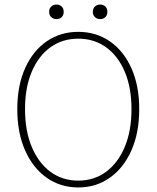

<svg xmlns="http://www.w3.org/2000/svg" viewBox="-20 -812 688 844"><path d="M324 12Q246 12 185.5 -30.5Q125 -73 90.5 -150.5Q56 -228 56 -332Q56 -436 90.5 -512.5Q125 -589 185.5 -630.5Q246 -672 324 -672Q402 -672 462.5 -630.5Q523 -589 557.5 -512.5Q592 -436 592 -332Q592 -228 557.5 -150.5Q523 -73 462.5 -30.5Q402 12 324 12ZM324 -18Q394 -18 446.5 -57Q499 -96 528.5 -166.5Q558 -237 558 -332Q558 -427 528.5 -496.5Q499 -566 446.5 -604Q394 -642 324 -642Q254 -642 201.5 -604Q149 -566 119.5 -496.5Q90 -427 90 -332Q90 -237 119.5 -166.5Q149 -96 201.5 -57Q254 -18 324 -18ZM228 -728Q215 -728 205.5 -736.5Q196 -745 196 -760Q196 -775 205.5 -783.5Q215 -792 228 -792Q242 -792 251 -783.5Q260 -775 260 -760Q260 -745 251 -736.5Q242 -728 228 -728ZM420 -728Q407 -728 397.5 -736.5Q388 -745 388 -760Q388 -775 397.5 -783.5Q407 -792 420 -792Q434 -792 443 -783.5Q452 -775 452 -760Q452 -745 443 -736.5Q434 -728 420 -728Z"/></svg>

Font: Mada ExtraLight
Style: Regular
Weight: 250
Designer: Khaled Hosny
Version: Version 1.5